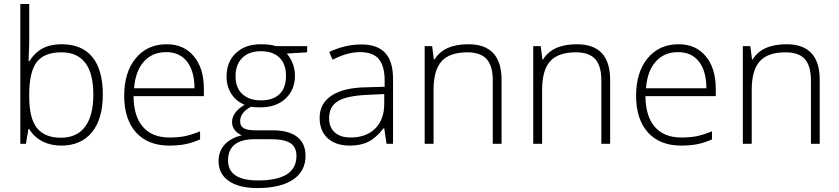

<svg xmlns="http://www.w3.org/2000/svg" viewBox="-20 -728 4247 972"><path d="M452.5 -248.7Q452.5 -463.1 290.7 -463.1Q203.2 -463.1 165.3 -413Q127.9 -362.5 127.9 -247.7V-240.1Q127.9 -128.4 167.3 -79.6Q206.8 -30.8 288.2 -30.8Q369.6 -30.8 411 -87Q452.5 -143.1 452.5 -248.7ZM291.7 -504Q394.8 -504 447.7 -439.1Q500.5 -374.1 500.5 -249.7Q500.5 -125.4 444.9 -57.6Q389.3 9.1 289.7 9.1Q236.6 9.1 194.4 -12.6Q152.2 -34.4 127.9 -74.8H123.9L111.2 0H82.9V-707.8H127.9V-529.8Q127.9 -486.3 125.9 -456.5L124.9 -417.6H127.9Q156.2 -462.1 195.9 -483.1Q235.6 -504 291.7 -504Z M964.6 -281.1Q964.6 -366.5 927.5 -415.3Q890.3 -464.1 821 -464.1Q751.8 -464.1 708.8 -416.8Q665.8 -369.6 658.7 -281.1ZM837.2 9.1Q729.5 9.1 668.9 -57.1Q608.7 -124.4 608.7 -243.2Q608.7 -362 667.1 -433Q725.5 -504 824.1 -504Q911.5 -504 961.6 -442.9Q1012.1 -382.7 1012.1 -277.6V-241.2H656.2Q656.7 -139.5 703.5 -85.7Q750.3 -31.9 837.2 -31.9Q878.2 -31.9 911 -37.7Q943.9 -43.5 992.9 -63.2V-22.2Q952.5 -4.6 916.6 2.3Q880.7 9.1 837.2 9.1Z M1270.5 -23.3Q1134.5 -23.3 1134.5 83.9Q1134.5 185.5 1286.1 185.5Q1480.8 185.5 1480.8 61.7Q1480.8 16.7 1450.2 -3.3Q1419.6 -23.3 1351.4 -23.3ZM1534.9 -494.4V-463.1L1432.3 -457Q1473.2 -406.5 1473.2 -344.8Q1473.2 -273.5 1425.7 -229Q1378.2 -184.5 1298.3 -184.5Q1264.4 -184.5 1250.8 -187.6Q1195.7 -158.7 1195.7 -113.8Q1195.7 -89.5 1213.9 -78.9Q1232.1 -68.3 1274 -68.3H1360.5Q1441.4 -68.3 1484.1 -35.4Q1526.8 -2.5 1526.8 60.7Q1526.8 139 1463.3 181.5Q1399.9 224 1282.1 224Q1189.6 224 1138 188.1Q1086.5 152.2 1086.5 88Q1086.5 37.4 1117.8 3.5Q1149.1 -30.3 1204.2 -43Q1181.5 -52.1 1168.1 -70Q1154.7 -88 1154.7 -110.2Q1154.7 -159.8 1218.4 -197.7Q1174.9 -215.4 1150.9 -253.3Q1126.9 -291.2 1126.9 -340.2Q1126.9 -414.6 1174.2 -459.3Q1221.4 -504 1300.8 -504Q1350.9 -504 1376.6 -494.4ZM1427.7 -343.8Q1427.7 -405 1394.3 -436.8Q1361 -468.7 1300.6 -468.7Q1240.1 -468.7 1206.3 -434.8Q1172.4 -400.9 1172.4 -342.3Q1172.4 -283.6 1206.8 -251.8Q1241.2 -219.9 1301.6 -219.9Q1362 -219.9 1394.8 -251.3Q1427.7 -282.6 1427.7 -343.8Z M1969.7 0H1936.8L1925.2 -78.4H1921.6Q1884.2 -30.3 1845.3 -10.6Q1806.4 9.1 1751.8 9.1Q1679.5 9.1 1638.8 -28.3Q1598.1 -65.7 1598.1 -131.4Q1598.1 -204.2 1658.7 -244.2Q1719.4 -284.1 1833.2 -286.1L1927.2 -288.7V-321.5Q1927.2 -393.3 1897.9 -428.7Q1868.6 -464.1 1802.8 -464.1Q1737.1 -464.1 1663.8 -425.7L1646.6 -465.1Q1728.5 -503 1809.2 -503Q1889.8 -503 1929.7 -460.6Q1969.7 -418.1 1969.7 -329.1ZM1646.1 -129.4Q1646.1 -83.4 1674.7 -57.6Q1703.2 -31.9 1754.8 -31.9Q1833.2 -31.9 1879.2 -77.1Q1925.2 -122.3 1925.2 -202.7V-251.8L1838.7 -247.7Q1734.6 -243.2 1690.3 -215.6Q1646.1 -188.1 1646.1 -129.4Z M2519.2 0H2474.7V-320.5Q2474.7 -394.8 2443.6 -429Q2412.5 -463.1 2345.8 -463.1Q2256.8 -463.1 2215.9 -418.1Q2174.9 -373.1 2174.9 -273V0H2129.9V-494.4H2167.8L2176.4 -426.7H2179.5Q2227 -504 2350.9 -504Q2519.2 -504 2519.2 -323.6Z M3068.8 0H3024.3V-320.5Q3024.3 -394.8 2993.2 -429Q2962.1 -463.1 2895.3 -463.1Q2806.4 -463.1 2765.4 -418.1Q2724.5 -373.1 2724.5 -273V0H2679.5V-494.4H2717.4L2726 -426.7H2729Q2776.5 -504 2900.4 -504Q3068.8 -504 3068.8 -323.6Z M3556.1 -281.1Q3556.1 -366.5 3519 -415.3Q3481.8 -464.1 3412.5 -464.1Q3343.3 -464.1 3300.3 -416.8Q3257.3 -369.6 3250.3 -281.1ZM3428.7 9.1Q3321 9.1 3260.4 -57.1Q3200.2 -124.4 3200.2 -243.2Q3200.2 -362 3258.6 -433Q3317 -504 3415.6 -504Q3503 -504 3553.1 -442.9Q3603.6 -382.7 3603.6 -277.6V-241.2H3247.7Q3248.2 -139.5 3295 -85.7Q3341.8 -31.9 3428.7 -31.9Q3469.7 -31.9 3502.5 -37.7Q3535.4 -43.5 3584.4 -63.2V-22.2Q3544 -4.6 3508.1 2.3Q3472.2 9.1 3428.7 9.1Z M4129.9 0H4085.4V-320.5Q4085.4 -394.8 4054.3 -429Q4023.3 -463.1 3956.5 -463.1Q3867.5 -463.1 3826.6 -418.1Q3785.6 -373.1 3785.6 -273V0H3740.6V-494.4H3778.6L3787.2 -426.7H3790.2Q3837.7 -504 3961.6 -504Q4129.9 -504 4129.9 -323.6Z"/></svg>

Font: Khula Light
Style: Regular
Weight: 300
Designer: Erin McLaughlin, Steve Matteson
Version: Version 1.002;PS 1.0;hotconv 1.0.72;makeotf.lib2.5.5900; ttf